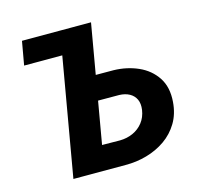

<svg xmlns="http://www.w3.org/2000/svg" viewBox="-104 -821 959 930"><g transform="rotate(-15 376.0 -355.5)"><path d="M63.5 -592.3 84.5 -710.9H339.8L319.3 -592.3ZM330.1 -459 476.1 -458.5Q542.5 -457 599.1 -431.9Q655.8 -406.7 688 -357.7Q720.2 -308.6 714.4 -235.8Q710 -176.8 683.3 -132.3Q656.7 -87.9 614.3 -58.3Q571.8 -28.8 520 -14.2Q468.3 0.5 413.6 0H151.9L275.4 -710.9H430.7L328.6 -123L418.5 -122.1Q454.1 -122.6 484.1 -136.2Q514.2 -149.9 534.2 -175.5Q554.2 -201.2 559.6 -236.8Q564 -268.1 554 -289.6Q543.9 -311 522.5 -322.8Q501 -334.5 471.7 -335.4L308.1 -335.9Z"/></g></svg>

Font: Roboto ExtraBold
Style: Italic
Weight: 800
Designer: Christian Robertson
Foundry: Google
Version: Version 3.009; 2024